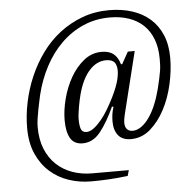

<svg xmlns="http://www.w3.org/2000/svg" viewBox="-56 -767 949 944"><g transform="rotate(-5 418.0 -294.5)"><path d="M356 121Q299 121 246.5 103.5Q194 86 153.5 50Q113 14 89 -40Q65 -94 65 -168Q65 -230 78.5 -294.5Q92 -359 118 -419.5Q144 -480 182.5 -533Q221 -586 271.5 -625Q322 -664 383.5 -687Q445 -710 517 -710Q578 -710 629.5 -693.5Q681 -677 718 -644.5Q755 -612 775.5 -563.5Q796 -515 796 -451Q796 -389 781 -321.5Q766 -254 736.5 -198Q707 -142 665 -105.5Q623 -69 569 -69Q527 -69 506.5 -94.5Q486 -120 486 -163Q486 -178 488 -195.5Q490 -213 497 -234L490 -237Q456 -162 419 -115.5Q382 -69 331 -69Q289 -69 270.5 -100.5Q252 -132 252 -190Q252 -239 266.5 -295Q281 -351 308 -398.5Q335 -446 374 -477.5Q413 -509 462 -509Q499 -509 520.5 -492Q542 -475 552 -440H558L591 -499H625L549 -192Q546 -178 544.5 -169.5Q543 -161 543 -153Q543 -130 553.5 -119.5Q564 -109 581 -109Q602 -109 623 -123.5Q644 -138 662.5 -164Q681 -190 696 -226Q711 -262 722 -305Q729 -334 733.5 -354.5Q738 -375 740.5 -391Q743 -407 743.5 -420.5Q744 -434 744 -450Q744 -505 728 -547Q712 -589 682.5 -617Q653 -645 611 -659.5Q569 -674 517 -674Q446 -674 385.5 -647.5Q325 -621 277 -574Q229 -527 195 -463Q161 -399 143 -325Q141 -316 137 -297.5Q133 -279 128.5 -256.5Q124 -234 120.5 -210.5Q117 -187 117 -168Q117 -106 136 -59.5Q155 -13 188.5 18.5Q222 50 267 66Q312 82 364 82H545L537 110Q488 116 443.5 118.5Q399 121 356 121ZM354 -123Q372 -123 391 -137.5Q410 -152 428.5 -174.5Q447 -197 463.5 -225Q480 -253 493.5 -280Q507 -307 515.5 -329.5Q524 -352 527 -365L530 -379Q538 -418 527.5 -442Q517 -466 480 -466Q434 -466 397.5 -425.5Q361 -385 341 -310Q338 -299 334.5 -283Q331 -267 328 -249.5Q325 -232 323 -216Q321 -200 321 -189Q321 -157 327.5 -140Q334 -123 354 -123Z"/></g></svg>

Font: IBM Plex Serif
Style: Italic
Weight: 400
Italic angle: -14°
Designer: Mike Abbink, Paul van der Laan, Pieter van Rosmalen
Foundry: Bold Monday
Version: Version 3.001